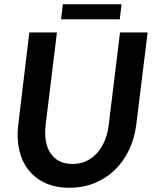

<svg xmlns="http://www.w3.org/2000/svg" viewBox="-20 -876 732 904"><path d="M58 0ZM321 -104C297.3 -104 276.9 -108.4 259.8 -117.2C242.6 -126.1 228.6 -138.6 217.8 -154.8C206.9 -170.9 199.6 -190.4 195.8 -213.2C191.9 -236.1 191.7 -261.3 195 -289L248 -723H118L66 -288.5C60.7 -245.8 62.2 -206.3 70.5 -170C78.8 -133.7 93.3 -102.3 114 -76C134.7 -49.7 161.2 -29.1 193.8 -14.2C226.2 0.6 264 8 307 8C350 8 389.6 0.6 425.8 -14.2C461.9 -29.1 493.6 -49.7 520.8 -76C547.9 -102.3 570.2 -133.7 587.5 -170C604.8 -206.3 616.2 -245.8 621.5 -288.5L675 -723H545L492 -288.5C488.7 -260.8 482.2 -235.7 472.8 -213C463.2 -190.3 451.2 -170.9 436.5 -154.8C421.8 -138.6 404.8 -126.1 385.2 -117.2C365.8 -108.4 344.3 -104 321 -104ZM276 -856 267.5 -785H544L552 -856Z"/></svg>

Font: Lato
Style: Bold Italic
Weight: 700
Italic angle: -7°
Designer: Lukasz Dziedzic
Foundry: tyPoland Lukasz Dziedzic
Version: Version 2.007; 2014-02-27